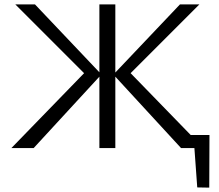

<svg xmlns="http://www.w3.org/2000/svg" viewBox="-20 -678 1001 879"><path d="M508 -327V0H435V-327L134 0H32L365 -343L50 -658H140L435 -347V-658H508V-346L804 -658H893L578 -343L853 -60H939L938 181L883 180L870 0H809Z"/></svg>

Font: LXGW Bright GB
Style: Regular
Weight: 400
Designer: Christian Thalmann (Catharsis Fonts)
Foundry: LXGW / Christian Thalmann (Catharsis Fonts) / Fontworks Inc.
Version: Version 5.510